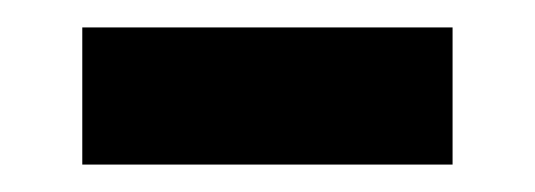

<svg xmlns="http://www.w3.org/2000/svg" viewBox="-20 -325 390 140"><path d="M40 -205V-305H310V-205Z"/></svg>

Font: TypoPRO Source Serif Pro
Style: Regular
Weight: 900
Designer: Frank Grießhammer
Foundry: Adobe Systems Incorporated
Version: Version 1.017;PS 1.0;hotconv 1.0.79;makeotf.lib2.5.61930